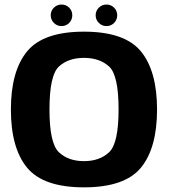

<svg xmlns="http://www.w3.org/2000/svg" viewBox="-20 -820 746 846"><path d="M350 5.5Q529.5 5.5 600.8 -81Q672 -167.5 672 -337.5Q672 -507 600.8 -593.8Q529.5 -680.5 350 -680.5Q171 -680.5 99.5 -593.8Q28 -507 28 -337.5Q28 -167.5 99.5 -81Q171 5.5 350 5.5ZM350 -110Q281 -110 239.5 -149.2Q198 -188.5 198 -337.5Q198 -488.5 239.5 -526.8Q281 -565 350 -565Q419 -565 460.8 -526.8Q502.5 -488.5 502.5 -337.5Q502.5 -188.5 460.8 -149.2Q419 -110 350 -110ZM251 -705Q271 -705 284.8 -719Q298.5 -733 298.5 -752.5Q298.5 -772.5 284.8 -786.2Q271 -800 251 -800Q231.5 -800 217.5 -786.2Q203.5 -772.5 203.5 -752.5Q203.5 -733 217.5 -719Q231.5 -705 251 -705ZM449 -705Q469 -705 482.8 -719Q496.5 -733 496.5 -752.5Q496.5 -772.5 482.8 -786.2Q469 -800 449 -800Q429.5 -800 415.5 -786.2Q401.5 -772.5 401.5 -752.5Q401.5 -733 415.5 -719Q429.5 -705 449 -705Z"/></svg>

Font: Anybody UltraCondensed Thin
Style: Bold
Weight: 700
Version: Version 1.111